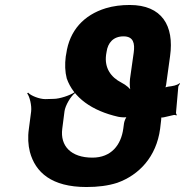

<svg xmlns="http://www.w3.org/2000/svg" viewBox="-20 -741 743 771"><path d="M351 -108C265 -108 221 -155 230 -224L239 -294C242 -317 264 -355 282 -368L280 -371C262 -358 219 -344 196 -344L162 -343C138 -343 103 -357 93 -369L89 -366C99 -354 108 -317 105 -293L96 -224C91 -190 93 -159 100 -131C122 -49 187 10 327 10C373 10 414 5 451 -7C538 -38 608 -111 623 -224L627 -258C628 -262 628 -271 626 -273L623 -270C625 -268 634 -269 638 -270C651 -273 665 -276 677 -279C680 -280 686 -279 688 -277L690 -280C688 -282 686 -287 687 -291L696 -393C697 -397 701 -402 703 -405L701 -407C691 -398 672 -395 655 -393C651 -392 641 -390 639 -387L642 -384C644 -387 646 -395 647 -400L663 -516C680 -638 630 -721 501 -721C467 -721 435 -717 405 -708C317 -681 259 -619 246 -525L244 -514C240 -483 241 -453 248 -426C275 -349 349 -296 455 -272C465 -270 487 -268 493 -272L492 -275C486 -272 479 -254 478 -246L475 -224C466 -159 427 -108 351 -108ZM476 -595C516 -595 522 -567 517 -530L502 -424C500 -407 501 -382 506 -371L509 -373C505 -384 486 -400 468 -409C425 -431 399 -468 406 -521L408 -533C413 -569 435 -595 476 -595Z"/></svg>

Font: Asimov
Style: EdgeWideIt
Weight: 500
Designer: Google
Version: Version 2.000980: 2014